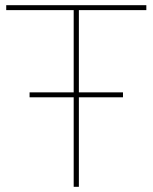

<svg xmlns="http://www.w3.org/2000/svg" viewBox="-20 -720 588 740"><path d="M264 -681H4V-700H544V-681H284V0H264ZM94 -364H454V-345H94Z"/></svg>

Font: iiserrat Thin
Style: Regular
Weight: 100
Designer: Akira Ohta
Foundry: Akira Ohta
Version: Version 1.200;Glyphs 3.3.1 (3343)